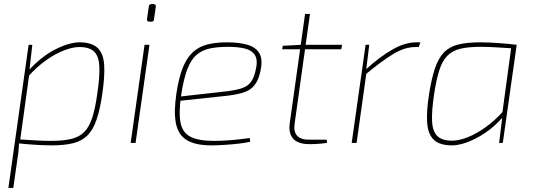

<svg xmlns="http://www.w3.org/2000/svg" viewBox="-20 -699 2613 939"><path d="M368 -492Q429 -492 457.5 -464.5Q486 -437 489.5 -381Q493 -325 480 -238Q469 -163 452.5 -114.5Q436 -66 409 -38Q382 -10 339 1Q296 12 231 12Q209 12 187.5 11Q166 10 143.5 8.5Q121 7 98.5 5Q76 3 52 0L62 -18Q116 -15 152.5 -12.5Q189 -10 228 -10Q289 -10 328.5 -19.5Q368 -29 392.5 -54Q417 -79 431.5 -124.5Q446 -170 456 -242Q468 -322 466 -372Q464 -422 441.5 -445.5Q419 -469 368 -469Q336 -469 293 -452.5Q250 -436 205 -404Q160 -372 118 -325V-352Q150 -388 184 -414.5Q218 -441 251.5 -458Q285 -475 315 -483.5Q345 -492 368 -492ZM138 -480 123 -347 124 -343 79 -16 73 1Q72 27 69.5 47.5Q67 68 63 94L45 220H21L120 -480Z M711 -480 643 0H619L687 -480ZM731 -679Q737 -679 740 -675.5Q743 -672 742 -666L733 -604Q732 -593 721 -593H711Q697 -593 699 -606L708 -668Q709 -679 721 -679Z M1091 -492Q1149 -492 1190.5 -480Q1232 -468 1249.5 -436.5Q1267 -405 1252 -344Q1243 -305 1224.5 -282Q1206 -259 1174.5 -248Q1143 -237 1093 -231L850 -205L853 -226L1094 -253Q1138 -259 1164 -268Q1190 -277 1205 -295.5Q1220 -314 1228 -346Q1243 -401 1228 -427Q1213 -453 1178 -461.5Q1143 -470 1098 -470Q1045 -470 1006.5 -462Q968 -454 941 -430.5Q914 -407 896.5 -361.5Q879 -316 867 -241Q853 -149 863 -99Q873 -49 913 -29.5Q953 -10 1025 -10Q1054 -10 1087 -12Q1120 -14 1150 -17.5Q1180 -21 1201 -24L1204 -6Q1186 -1 1151.5 3Q1117 7 1079.5 9.5Q1042 12 1015 12Q936 12 894 -13.5Q852 -39 840.5 -95Q829 -151 843 -244Q855 -322 875 -370.5Q895 -419 925 -445.5Q955 -472 996 -482Q1037 -492 1091 -492Z M1496 -631 1421 -95Q1415 -55 1433 -35.5Q1451 -16 1489 -16H1578L1579 0Q1566 2 1549 3.5Q1532 5 1517 5.5Q1502 6 1494 6Q1438 6 1414 -20.5Q1390 -47 1397 -96L1472 -631ZM1653 -480 1649 -458H1360L1363 -475L1457 -480Z M1786 -480 1771 -359 1772 -343 1724 0H1700L1768 -480ZM2036 -492 2028 -469H2012Q1959 -469 1902.5 -434.5Q1846 -400 1769 -336L1770 -360Q1838 -422 1899.5 -457Q1961 -492 2016 -492Z M2328 -492Q2350 -492 2371.5 -491Q2393 -490 2415.5 -488.5Q2438 -487 2460.5 -485Q2483 -483 2507 -480L2497 -462Q2443 -465 2406.5 -467.5Q2370 -470 2331 -470Q2270 -470 2231 -460.5Q2192 -451 2167.5 -426Q2143 -401 2128.5 -355.5Q2114 -310 2103 -238Q2091 -159 2093 -108.5Q2095 -58 2118 -34.5Q2141 -11 2191 -11Q2224 -11 2266.5 -27.5Q2309 -44 2354.5 -76.5Q2400 -109 2441 -155V-128Q2399 -80 2352.5 -49Q2306 -18 2264 -3Q2222 12 2191 12Q2130 12 2101.5 -15.5Q2073 -43 2069 -99Q2065 -155 2079 -242Q2091 -317 2107.5 -365.5Q2124 -414 2150.5 -442Q2177 -470 2220 -481Q2263 -492 2328 -492ZM2482 -480H2507L2439 0H2421L2436 -122L2434 -126Z"/></svg>

Font: Exo 2 Thin
Style: Italic
Weight: 250
Italic angle: -8°
Designer: Natanael Gama
Foundry: Natanael Gama
Version: Version 2.010